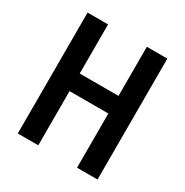

<svg xmlns="http://www.w3.org/2000/svg" viewBox="-164 -848 947 982"><g transform="rotate(30 309.0 -357.0)"><path d="M545 0H424V-320H195V0H74V-714H195V-424H424V-714H545Z"/></g></svg>

Font: Noto Sans Myanmar UI Condensed SemiBold
Style: Regular
Weight: 600
Width: 3
Designer: Monotype Design Team
Foundry: Monotype Imaging Inc.
Version: Version 2.103; ttfautohint (v1.8.4.7-5d5b)